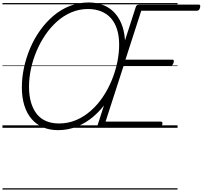

<svg xmlns="http://www.w3.org/2000/svg" viewBox="-20 -1035 1642 1555"><path d="M450 19Q382 19 328 -4Q274 -27 235.5 -72Q197 -117 177 -181.5Q157 -246 157 -328Q157 -405 174 -485.5Q191 -566 223.5 -643Q256 -720 303.5 -787Q351 -854 411 -905.5Q471 -957 543.5 -986Q616 -1015 699 -1015Q767 -1015 822 -991.5Q877 -968 915 -923.5Q953 -879 973 -816.5Q993 -754 993 -677Q993 -602 976.5 -521Q960 -440 927 -362Q894 -284 847 -215Q800 -146 739.5 -93.5Q679 -41 606 -11Q533 19 450 19ZM458 -35Q532 -35 596.5 -62.5Q661 -90 715.5 -138Q770 -186 812.5 -249Q855 -312 884.5 -383.5Q914 -455 929.5 -529Q945 -603 945 -673Q945 -743 928 -797Q911 -851 878.5 -887.5Q846 -924 799 -943Q752 -962 693 -962Q622 -962 559 -935.5Q496 -909 443 -862Q390 -815 348 -753.5Q306 -692 276 -621Q246 -550 230.5 -476.5Q215 -403 215 -333Q215 -260 231.5 -204.5Q248 -149 278.5 -111Q309 -73 354.5 -54Q400 -35 458 -35ZM794 0Q780 0 774 -5.5Q768 -11 771 -23L1080 -979Q1083 -988 1089.5 -993Q1096 -998 1111 -998H1588Q1599 -998 1601 -991.5Q1603 -985 1600 -973Q1597 -960 1590.5 -954Q1584 -948 1574 -948H1124L996 -552H1374Q1385 -552 1387 -546Q1389 -540 1386 -528Q1382 -514 1375.5 -508Q1369 -502 1360 -502H981L835 -50H1282Q1292 -50 1294.5 -44Q1297 -38 1294 -25Q1290 -12 1283.5 -6Q1277 0 1268 0ZM0 490H1418V500H0ZM0 -20H1418V0H0ZM0 -505H1418V-500H0ZM0 -1010H1418V-1000H0Z"/></svg>

Font: Playwrite AU VIC Guides
Style: Regular
Weight: 400
Designer: Veronika Burian, José Scaglione
Foundry: TypeTogether
Version: Version 1.003